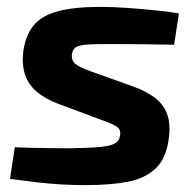

<svg xmlns="http://www.w3.org/2000/svg" viewBox="-20 -527 567 558"><path d="M271 -507Q308 -507 350 -504Q392 -501 431.5 -497Q471 -493 500 -488L486 -397Q438 -398 390.5 -398.5Q343 -399 294 -399Q256 -399 233.5 -397.5Q211 -396 201 -390Q191 -384 189 -369Q187 -351 199.5 -341Q212 -331 243 -320L366 -276Q405 -262 430 -243Q455 -224 465.5 -196Q476 -168 471 -128Q464 -68 433.5 -38.5Q403 -9 352.5 1Q302 11 230 11Q191 11 157.5 9Q124 7 89 3Q54 -1 9 -7L23 -99Q41 -98 68.5 -97.5Q96 -97 126.5 -96.5Q157 -96 185 -96Q242 -97 272 -100Q302 -103 314.5 -110.5Q327 -118 329 -133Q331 -146 325.5 -153Q320 -160 306.5 -166Q293 -172 271 -180L150 -225Q110 -240 85.5 -261.5Q61 -283 52 -312.5Q43 -342 48 -380Q55 -426 78.5 -454Q102 -482 149 -494.5Q196 -507 271 -507Z"/></svg>

Font: Exo 2
Style: Bold Italic
Weight: 700
Italic angle: -8°
Designer: Natanael Gama
Foundry: Natanael Gama
Version: Version 2.010